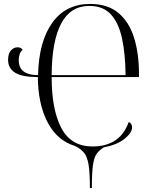

<svg xmlns="http://www.w3.org/2000/svg" viewBox="-20 -744 779 974"><path d="M436 210Q436 134 429.5 92.5Q423 51 406 30.5Q389 10 359 -4Q270 -31 221.5 -123.5Q173 -216 172 -353Q93 -353 57 -375Q21 -397 21 -441Q21 -472 35.5 -488Q50 -504 69 -504Q87 -504 95 -491Q85 -484 80 -469.5Q75 -455 75 -440Q75 -400 100 -381.5Q125 -363 173 -363Q177 -534 245.5 -629Q314 -724 437 -724Q526 -724 580.5 -678.5Q635 -633 660 -553Q685 -473 685 -369V-353H242Q242 -187 291.5 -94Q341 -1 449 -1Q589 -1 633 -125Q650 -118 650 -98Q650 -70 611.5 -39.5Q573 -9 508 3Q484 17 470.5 36Q457 55 451.5 94.5Q446 134 446 210ZM617 -363Q616 -470 599 -549Q582 -628 542.5 -671Q503 -714 433 -714Q338 -714 290.5 -625Q243 -536 242 -363Z"/></svg>

Font: Noto Serif Display SemiCondensed Light
Style: Regular
Weight: 300
Width: 4
Designer: Monotype Design Team
Foundry: Monotype Imaging Inc.
Version: Version 2.009